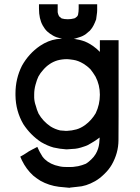

<svg xmlns="http://www.w3.org/2000/svg" viewBox="-20 -689 660 902"><path d="M275.4 -75.2H277.3Q282.2 -74.2 287.1 -74.2H294.9Q317.4 -75.2 338.9 -81.1Q359.4 -86.9 379.9 -101.6Q410.2 -124 429.7 -157.2Q449.2 -198.2 449.2 -244.1Q449.2 -290 428.7 -329.1Q417 -348.6 404.3 -364.3Q389.6 -378.9 372.1 -389.6Q347.7 -404.3 325.2 -407.7Q302.7 -411.1 294.9 -411.1Q271.5 -411.1 250 -405.3Q210.9 -393.6 182.6 -360.4Q169.9 -346.7 160.2 -329.1Q153.3 -314.5 147 -291.5Q140.6 -268.6 140.6 -245.1Q140.6 -241.2 140.6 -235.4V-229.5Q141.6 -210 148.4 -191.4Q152.3 -174.8 161.1 -155.3Q181.6 -119.1 217.8 -94.7Q238.3 -82 262.7 -76.2Q266.6 -76.2 270 -75.7Q273.4 -75.2 275.4 -75.2ZM168 -473.6Q206.1 -499 245.1 -504.9Q260.7 -506.8 271.5 -507.8Q266.6 -508.8 262.7 -509.8Q245.1 -512.7 229.5 -521.5Q213.9 -530.3 202.1 -541Q190.4 -551.8 180.7 -569.3Q163.1 -600.6 163.1 -648.4V-668.9H181.6H184.6H187.5H197.3H207H211.9H218.8H225.6H232.4H251V-648.4V-645.5V-641.6V-631.8L252 -627Q253.9 -619.1 257.8 -612.3Q262.7 -607.4 269.5 -602.5Q282.2 -598.6 298.3 -598.6Q314.5 -598.6 328.1 -602.5Q333 -603.5 334 -604.5L335 -606.4L336.9 -607.4Q344.7 -612.3 346.7 -620.1Q349.6 -634.8 349.6 -648.4V-668.9H368.2H370.1H374H383.8Q384.8 -668.9 393.6 -668.9H399.4H404.3H412.1H418.9H436.5V-648.4V-645.5V-641.6Q436.5 -630.9 434.6 -620.1Q432.6 -603.5 431.6 -597.7Q418.9 -563.5 406.2 -549.8Q401.4 -543 397.5 -541Q390.6 -534.2 383.8 -529.3Q369.1 -518.6 351.6 -513.7Q340.8 -509.8 333 -507.8Q329.1 -507.8 326.2 -506.8Q354.5 -502.9 378.9 -494.1Q418 -477.5 449.2 -445.3V-452.1V-465.8V-480.5V-500H466.8H469.7H473.6H476.6H478.5H484.4H492.2H498H503.9H511.7H519.5H537.1V-145.5Q537.1 -88.9 536.6 -29.3Q536.1 30.3 504.9 85Q491.2 108.4 470.7 127.9Q449.2 149.4 426.8 162.1Q383.8 186.5 343.8 188.5L308.6 192.4L307.6 193.4Q281.2 191.4 256.8 188.5Q210 182.6 169.9 160.2Q152.3 149.4 135.7 135.7Q103.5 106.4 83 64.5L75.2 46.9L90.8 38.1Q96.7 34.2 98.6 33.2L112.3 24.4L113.3 23.4Q127 15.6 130.9 13.7L132.8 12.7L138.7 9.8L155.3 1L163.1 17.6Q167 24.4 167 25.4Q172.9 36.1 179.7 46.9Q200.2 74.2 238.3 86.9Q263.7 94.7 280.8 95.2Q297.9 95.7 300.3 95.7Q302.7 95.7 304.7 95.7Q319.3 96.7 346.7 91.8Q365.2 87.9 383.8 80.1Q397.5 71.3 409.2 59.6Q420.9 48.8 429.7 34.2Q443.4 10.7 446.3 -16.6Q447.3 -29.3 448.2 -43Q430.7 -29.3 410.2 -17.6Q392.6 -5.9 376 -1Q343.8 10.7 320.3 10.7Q299.8 12.7 293 12.7H292Q260.7 10.7 231.4 3.9Q203.1 -3.9 172.9 -21.5Q123 -54.7 89.8 -105.5Q53.7 -167 52.7 -241.2V-242.2V-250Q52.7 -319.3 83 -379.9Q115.2 -437.5 168 -473.6Z"/></svg>

Font: LeFont
Style: Default
Weight: 400
Designer: Leryon MEDIA
Version: Version 1.0